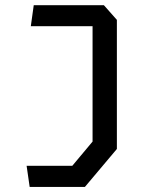

<svg xmlns="http://www.w3.org/2000/svg" viewBox="-20 -534 660 754"><path d="M96.5 200H313.5L439 51V-456L388 -513.5H112.5L101 -431H343.5V22L264 117H84.5Z"/></svg>

Font: Monaspace Krypton
Style: Regular
Weight: 400
Designer: Riley Cran & the Lettermatic Team
Foundry: Lettermatic
Version: Version 1.200 (Monaspace Krypton)